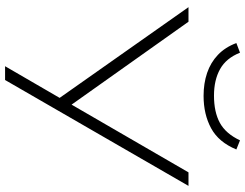

<svg xmlns="http://www.w3.org/2000/svg" viewBox="-122 -820 943 738"><g transform="rotate(90 349.0 -451.5)"><path d="M235 0 365 -224V-198L8 -705H64L386 -251H380L643 -705H695L288 0ZM349 -763Q301 -763 261 -776.5Q221 -790 191.5 -818Q162 -846 146 -889L183 -903Q204 -850 246 -826.5Q288 -803 348 -803Q411 -803 452.5 -825.5Q494 -848 520 -903L555 -889Q527 -821 473.5 -792Q420 -763 349 -763Z"/></g></svg>

Font: Nunito Sans 10pt SemiExpanded ExtraLight
Style: Regular
Weight: 250
Width: 6
Designer: Vernon Adams
Foundry: Vernon Adams
Version: Version 3.101;gftools[0.9.27]